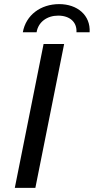

<svg xmlns="http://www.w3.org/2000/svg" viewBox="-20 -914 456 934"><path d="M91 -757H158C166 -807 209 -838 263 -838C319 -838 355 -807 352 -757H416C421 -840 356 -894 268 -894C178 -894 106 -841 91 -757ZM52 0H152L292 -700H192Z"/></svg>

Font: AWKNG-Font Medium
Style: Italic
Weight: 500
Italic angle: -11.3°
Designer: Awakening Church
Foundry: Awakening Church
Version: Version 1.700;PS 001.700;hotconv 1.0.88;makeotf.lib2.5.64775